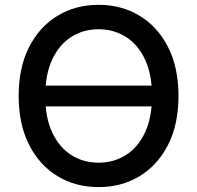

<svg xmlns="http://www.w3.org/2000/svg" viewBox="-20 -757 808 787"><path d="M711.6 -363.6Q711.6 -247.2 669 -163.5Q626.4 -79.9 552.4 -35Q478.3 9.9 384.2 9.9Q289.8 9.9 215.7 -35Q141.7 -79.9 99.1 -163.7Q56.5 -247.5 56.5 -363.6Q56.5 -480.1 99.1 -563.7Q141.7 -647.4 215.7 -692.3Q289.8 -737.2 384.2 -737.2Q478.3 -737.2 552.4 -692.3Q626.4 -647.4 669 -563.7Q711.6 -480.1 711.6 -363.6ZM603 -363.6Q603 -452.4 574.4 -513.3Q545.8 -574.2 496.3 -605.6Q446.7 -637.1 384.2 -637.1Q321.4 -637.1 272 -605.6Q222.7 -574.2 194.1 -513.3Q165.5 -452.4 165.5 -363.6Q165.5 -274.9 194.1 -214Q222.7 -153.1 272 -121.6Q321.4 -90.2 384.2 -90.2Q446.7 -90.2 496.3 -121.6Q545.8 -153.1 574.4 -214Q603 -274.9 603 -363.6ZM628.6 -406.2V-321H139.6V-406.2Z"/></svg>

Font: InterMG Medium
Style: Regular
Weight: 500
Designer: Rasmus Andersson
Foundry: rsms
Version: Version 3.019;December 26, 2023;FontCreator 15.0.0.2955 64-b